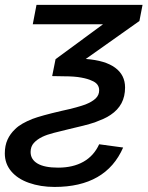

<svg xmlns="http://www.w3.org/2000/svg" viewBox="-62 -548 598 778"><path d="M437 49.8Q367.2 209.5 159.2 209.5Q130.4 209.5 104.5 205.3Q78.6 201.2 55.2 192.9Q9.3 176.8 -16.6 146Q-42.5 115.2 -42.5 73.7Q-42.5 42 -31.5 17.8Q-20.5 -6.3 -0.5 -24.9Q11.7 -37.1 29.3 -47.1Q46.9 -57.1 68.8 -65.9Q105 -79.6 187 -98.6Q221.7 -106 246.1 -112.8Q270.5 -119.6 283.7 -124.5Q311 -135.3 325.4 -148.9Q339.8 -162.6 339.8 -182.1Q339.8 -209.5 309.6 -221.2Q294.9 -228.5 267.6 -233.6Q240.2 -238.8 199.2 -238.8L149.4 -239.7L163.1 -308.1L355.5 -449.7H70.8L85.9 -528.3H515.6L502.9 -462.9L285.6 -309.1Q364.3 -303.2 404.5 -273.7Q444.8 -244.1 444.8 -193.4Q444.8 -157.2 430.2 -129.6Q415.5 -102.1 386.2 -82.5Q373.5 -73.7 357.2 -66.4Q340.8 -59.1 322.3 -52.2Q301.8 -45.4 274.9 -38.6Q248 -31.7 215.8 -24.4Q183.6 -16.6 155.8 -9.5Q127.9 -2.4 108.9 6.8Q87.9 17.1 75 31.5Q62 45.9 62 67.9Q62 98.1 90.1 114.7Q118.2 131.3 173.3 131.3Q233.9 131.3 276.1 107.4Q318.4 83.5 339.8 36.6Z"/></svg>

Font: Arimo Medium
Style: Italic
Weight: 500
Italic angle: -12°
Designer: Steve Matteson
Foundry: Monotype Imaging Inc.
Version: Version 1.33